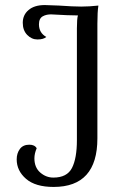

<svg xmlns="http://www.w3.org/2000/svg" viewBox="-20 -726 496 759"><path d="M46 -96Q46 -120 58.5 -137Q71 -154 96 -154Q117 -154 125 -140Q116 -119 116 -100Q116 -64 139 -44Q162 -24 191 -24Q245 -24 264.5 -62Q284 -100 284 -172V-614Q284 -651 288 -665Q253 -665 185 -669Q164 -670 149 -661.5Q134 -653 134 -630Q134 -596 163 -580Q152 -570 128 -570Q105 -570 87.5 -588Q70 -606 70 -636Q70 -667 93 -686.5Q116 -706 157 -706L213 -704Q269 -700 301 -700Q333 -700 369 -704Q365 -680 365 -632V-179Q365 13 192 13Q120 13 83 -19Q46 -51 46 -96Z"/></svg>

Font: Arima Madurai
Style: Regular
Weight: 400
Designer: Joana Correia and Natanael Gama
Foundry: NDISCOVER
Version: Version 1.019